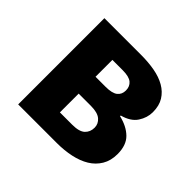

<svg xmlns="http://www.w3.org/2000/svg" viewBox="-126 -638 781 781"><g transform="rotate(45 264.0 -248.0)"><path d="M65 0V-496H276Q318 -496 354 -489.5Q390 -483 417 -467.5Q444 -452 459.5 -427Q475 -402 475 -365Q475 -333 456 -304Q437 -275 392 -263V-259Q439 -248 466.5 -221Q494 -194 494 -143Q494 -105 477.5 -77.5Q461 -50 433 -33Q405 -16 367.5 -8Q330 0 288 0ZM208 -302H266Q303 -302 319 -314.5Q335 -327 335 -350Q335 -373 319.5 -386Q304 -399 267 -399H208ZM208 -97H279Q319 -97 335.5 -112.5Q352 -128 352 -153Q352 -175 334.5 -190Q317 -205 278 -205H208Z"/></g></svg>

Font: Giro Regular
Style: Bold
Weight: 700
Designer: Paul D. Hunt
Foundry: Adobe Systems Incorporated
Version: Version 1.000;PS 1.0;hotconv 1.0.88;makeotf.lib2.5.647800